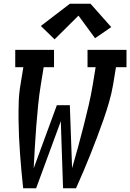

<svg xmlns="http://www.w3.org/2000/svg" viewBox="-20 -1000 692 1020"><path d="M103 0Q98 -45 94 -90.5Q90 -136 86.5 -181.5Q83 -227 81 -273Q79 -319 78.5 -365Q78 -411 79.5 -458Q81 -505 89 -551L104 -643H61V-735H267V-643H212L197 -551Q188 -496 182.5 -440Q177 -384 172.5 -328Q168 -272 165 -216.5Q162 -161 159 -106L282 -441H351L363 -106L364 -110Q380 -165 395 -220Q410 -275 424 -330Q438 -385 451 -440.5Q464 -496 473 -551L488 -643H445V-735H652V-643H596L581 -551Q573 -504 559.5 -457.5Q546 -411 530 -365Q514 -319 496.5 -273Q479 -227 461 -181.5Q443 -136 423.5 -90.5Q404 -45 384 0H315L303 -356L172 0ZM270 -791 197 -862 351 -980H461L571 -856L485 -797L397 -917Z"/></svg>

Font: Iosevka Curly Slab SmBdExObl
Style: Regular
Weight: 600
Width: 7
Italic angle: -9°
Monospace: yes
Designer: Belleve Invis
Foundry: Belleve Invis
Version: Version 11.1.0; ttfautohint (v1.8.3)